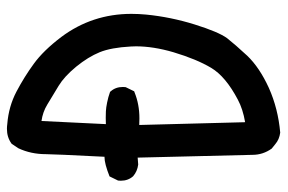

<svg xmlns="http://www.w3.org/2000/svg" viewBox="-154 -636 809 540"><g transform="rotate(-90 250.0 -366.5)"><path d="M11.2 -430.7Q11.2 -433.6 11.7 -438.5L23.4 -462.4Q59.1 -476.6 77.6 -476.6Q78.1 -476.6 78.6 -476.6Q85.9 -620.1 85.9 -641.1Q85.9 -683.6 102.5 -718.8L115.2 -737.8L116.7 -738.8Q133.8 -751 157.2 -751Q163.6 -751 170.9 -750Q220.2 -746.1 262 -724.1Q303.7 -702.1 340.3 -675.3Q377.4 -648.4 415.5 -598.1Q480.5 -511.2 480.5 -400.9Q480.5 -380.9 478.5 -359.4Q471.7 -290.5 450.7 -223.1Q429.7 -155.8 412.1 -131.8Q394.5 -109.4 362.8 -75.2Q329.6 -40.5 272 -14.2Q213.9 11.7 146.5 17.6Q127.4 15.1 114.3 3.9L101.6 -6.3Q84 -30.8 84 -60.5L76.2 -383.3L56.6 -381.8Q37.6 -384.3 23.9 -396Q11.2 -410.2 11.2 -430.7ZM389.2 -388.2Q389.2 -395.5 388.7 -402.8Q385.7 -458 372.6 -490.2Q359.4 -522.5 332 -556.2Q304.2 -589.8 278.3 -605.5L225.1 -637.7Q204.1 -650.4 179.2 -653.8L170.4 -472.7Q180.2 -473.1 188 -473.1Q195.8 -473.1 206.3 -472.7Q216.8 -472.2 231.4 -469.2Q246.1 -466.3 261.2 -460.9L262.7 -459Q274.9 -445.3 274.9 -424.8Q274.9 -421.4 274.4 -417L262.7 -393.1L259.8 -392.1Q226.1 -378.4 186.5 -378.4Q177.2 -378.4 168 -378.9L175.8 -81.1Q212.9 -87.4 239.3 -101.6Q304.2 -135.7 328.6 -176.5Q353 -217.3 372.6 -282.7Q389.2 -339.4 389.2 -388.2Z"/></g></svg>

Font: Bakudai
Style: Bold
Weight: 700
Version: Version 1.48